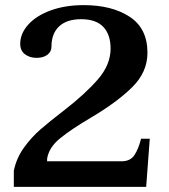

<svg xmlns="http://www.w3.org/2000/svg" viewBox="-20 -730 660 750"><path d="M34 -63Q44 -112 73 -152.5Q102 -193 137 -223.5Q172 -254 229 -298Q312 -362 362 -419.5Q412 -477 412 -540Q412 -595 383.5 -625Q355 -655 297 -655Q241 -655 211 -627Q181 -599 181 -547Q181 -528 165 -516Q149 -504 123 -504Q96 -504 77.5 -518Q59 -532 59 -559Q59 -599 90.5 -634Q122 -669 178.5 -689.5Q235 -710 307 -710Q417 -710 486.5 -664.5Q556 -619 556 -524Q556 -448 496 -389Q436 -330 336 -271Q258 -225 214.5 -189.5Q171 -154 164 -110V-100H455Q489 -100 505 -124Q521 -148 531 -188H565L551 0H34Z"/></svg>

Font: Taviraj SemiBold
Style: Regular
Weight: 600
Designer: Katatrad Team
Foundry: CadsonDemak
Version: Version 1.001